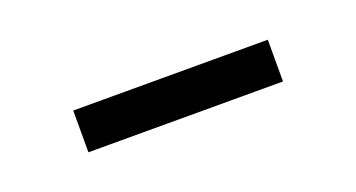

<svg xmlns="http://www.w3.org/2000/svg" viewBox="-23 -393 449 242"><g transform="rotate(-20 201.5 -272.0)"><path d="M71 -244V-300H332V-244Z"/></g></svg>

Font: Nunitoga
Style: Light
Weight: 300
Designer: Vernon Adams
Foundry: Vernon Adams
Version: Version 1.0